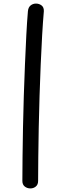

<svg xmlns="http://www.w3.org/2000/svg" viewBox="-20 -889 357 1073"><path d="M136 -826Q138 -848 151 -858.5Q164 -869 181 -869Q199 -869 212.5 -858.5Q226 -848 225 -826Q220 -768 215.5 -691.5Q211 -615 207.5 -528.5Q204 -442 201 -352Q198 -262 196.5 -175.5Q195 -89 194 -13Q193 63 193 122Q193 143 180 153.5Q167 164 150 164Q132 164 118.5 153.5Q105 143 105 122Q105 63 106 -13Q107 -89 108.5 -175.5Q110 -262 113 -352Q116 -442 119.5 -528.5Q123 -615 127 -691.5Q131 -768 136 -826Z"/></svg>

Font: Playpen Sans
Style: Regular
Weight: 400
Designer: Laura Meseguer, Veronika Burian, José Scaglione, Kostas Bartsokas, Vera Evstafieva, Tom Grace, Yorlmar Campos
Foundry: TypeTogether
Version: Version 2.000